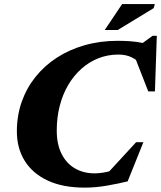

<svg xmlns="http://www.w3.org/2000/svg" viewBox="-20 -886 773 922"><path d="M523.5 -69 482.5 -39 633.5 -203H668.5L593 -15Q548 -4 493.2 5.5Q438.5 15 386.5 15Q282 15 209.5 -18.8Q137 -52.5 99 -113.2Q61 -174 61 -255Q61 -330.5 84.2 -396.8Q107.5 -463 150.5 -516.8Q193.5 -570.5 253.2 -609.2Q313 -648 387 -669Q461 -690 545 -690Q577.5 -690 607.5 -687.8Q637.5 -685.5 667 -679.5Q696.5 -673.5 726.5 -662L633 -656L712.5 -714H733L724 -447H692L616 -641.5L666 -570.5Q640 -597 612.8 -610.5Q585.5 -624 548.5 -624Q498 -624 453.2 -606.5Q408.5 -589 371.8 -556.5Q335 -524 308.2 -479Q281.5 -434 267 -378.2Q252.5 -322.5 252.5 -259.5Q252.5 -193 275.8 -147Q299 -101 340.2 -77.2Q381.5 -53.5 434.5 -53.5Q453 -53.5 475.5 -57Q498 -60.5 523.5 -69ZM483 -742 566.5 -866.5H723.5L718 -847L545.5 -742Z"/></svg>

Font: Newsreader 24pt ExtraBold
Style: Italic
Weight: 800
Italic angle: -17°
Designer: Hugues Gentile
Foundry: Production Type
Version: Version 1.003